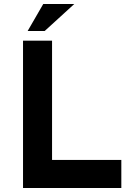

<svg xmlns="http://www.w3.org/2000/svg" viewBox="-20 -939 681 959"><path d="M240 -736V-140H586V0H95V-736ZM203 -784H118L196 -919H351Z"/></svg>

Font: Josefin Sans
Style: Bold
Weight: 700
Designer: Santiago Orozco
Foundry: Typemade
Version: Version 2.000